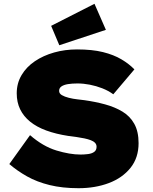

<svg xmlns="http://www.w3.org/2000/svg" viewBox="-20 -980 807 1010"><path d="M393 10Q308 10 241 -6.5Q174 -23 122.5 -52Q71 -81 29 -117L138 -269Q206 -210 276.5 -188.5Q347 -167 404 -167Q423 -167 443 -169.5Q463 -172 475.5 -181Q488 -190 488 -208Q488 -220 480 -228.5Q472 -237 457.5 -242.5Q443 -248 424 -252Q405 -256 384 -259Q363 -262 339 -265Q274 -275 223.5 -293.5Q173 -312 138.5 -340Q104 -368 86 -405Q68 -442 68 -489Q68 -542 93.5 -585Q119 -628 163.5 -658Q208 -688 265 -704Q322 -720 385 -720Q465 -720 521.5 -706Q578 -692 618.5 -668Q659 -644 687 -615L576 -484Q550 -503 518 -515.5Q486 -528 452.5 -534.5Q419 -541 388 -541Q359 -541 337.5 -537.5Q316 -534 303.5 -525.5Q291 -517 291 -502Q291 -488 305.5 -479.5Q320 -471 342 -465.5Q364 -460 386.5 -457.5Q409 -455 424 -453Q481 -445 532.5 -431Q584 -417 624 -393Q664 -369 686.5 -328.5Q709 -288 709 -227Q709 -150 666.5 -97Q624 -44 552.5 -17Q481 10 393 10ZM292 -742 249 -844 477 -960 537 -823Z"/></svg>

Font: Lexend Exa Black
Style: Regular
Weight: 900
Designer: Bonnie Shaver-Troup, Thomas Jockin
Foundry: Lexend
Version: Version 1.007